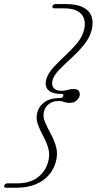

<svg xmlns="http://www.w3.org/2000/svg" viewBox="-80 -768 465 920"><path d="M223 -308Q226 -318 214 -318Q182.5 -318 165 -326.8Q147.5 -335.5 141.8 -351Q136 -366.5 141.5 -386.5Q149.5 -416 174.8 -443.8Q200 -471.5 231 -500Q262 -528.5 287.5 -558.8Q313 -589 322.5 -623.5Q330.5 -655.5 322.5 -679Q314.5 -702.5 290.8 -715.2Q267 -728 228 -728H180.5Q175 -728 172.5 -730.5Q170 -733 171.5 -738.5Q173 -743.5 177.2 -746Q181.5 -748.5 187 -748.5H236Q288.5 -748.5 319 -732.5Q349.5 -716.5 359 -688Q368.5 -659.5 359 -623Q349 -585.5 321.5 -552.2Q294 -519 262 -489.8Q230 -460.5 204.2 -434.2Q178.5 -408 172 -384Q166 -361 176.5 -347Q187 -333 215 -333Q225.5 -333 234.5 -335Q243.5 -337 252.5 -339.2Q261.5 -341.5 273.5 -341.5Q291.5 -341.5 298 -331Q304.5 -320.5 301.5 -308Q298 -296 285.5 -285.5Q273 -275 255 -275Q243 -275 235 -277.2Q227 -279.5 219.2 -281.8Q211.5 -284 201 -284Q173 -284 154.8 -270Q136.5 -256 130.5 -233Q124.5 -209 135.8 -182.8Q147 -156.5 163 -127.5Q179 -98.5 188.5 -65.2Q198 -32 188 6Q178 43 153.5 71.2Q129 99.5 90 115.5Q51 131.5 -1.5 131.5H-50.5Q-56 131.5 -58.8 129Q-61.5 126.5 -59.5 121Q-58 116 -53.8 113.2Q-49.5 110.5 -44 110.5H3.5Q62 110.5 100 82.5Q138 54.5 151 6.5Q160 -28 151 -58.5Q142 -89 126.5 -117.2Q111 -145.5 101 -173.2Q91 -201 99 -230.5Q107.5 -261 135 -279.8Q162.5 -298.5 209 -298.5Q214.5 -298.5 218 -300.8Q221.5 -303 223 -308Z"/></svg>

Font: Fraunces Thin
Style: Italic
Weight: 250
Italic angle: -16°
Version: Version 1.000;[b76b70a41]